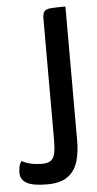

<svg xmlns="http://www.w3.org/2000/svg" viewBox="-149 -533 386 761"><g transform="rotate(-5 43.5 -152.0)"><path d="M7 196Q-49 196 -73.5 182Q-98 168 -98 141Q-98 129 -95.5 116.5Q-93 104 -86 95Q-69 104 -49 108.5Q-29 113 -5 113Q18 113 30 104Q42 95 46 75Q50 55 50 23V-459Q50 -480 57 -488.5Q64 -497 84 -498.5Q104 -500 141 -500V36Q141 79 130.5 115.5Q120 152 91 174Q62 196 7 196Z"/></g></svg>

Font: Yanone Kaffeesatz Medium
Style: Regular
Weight: 500
Designer: Yanone (Cyrillic: Daniel Pouzeot, Huerta Tipografica, and Cyreal)
Foundry: Yanone
Version: Version 2.003